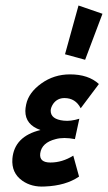

<svg xmlns="http://www.w3.org/2000/svg" viewBox="-20 -669 392 697"><path d="M265 -649 352 -619 289 -452 216 -472ZM339 -364 273 -276Q254 -313 214 -313Q188 -313 173 -292Q164 -278 164 -267Q164 -236 211 -231Q236 -228 268 -238L252 -164Q211 -172 182 -164Q131 -151 126 -112Q124 -95 133.5 -87Q143 -79 163 -79Q206 -79 246 -104L267 -28Q219 5 143 8Q95 11 61 -13Q21 -41 25 -93Q32 -174 127 -197Q72 -216 72 -266Q72 -276 75 -290Q84 -333 130 -366Q176 -399 234 -399Q301 -399 339 -364Z"/></svg>

Font: GFS Neohellenic Rg
Style: Bold Italic
Weight: 700
Italic angle: -12°
Designer: Designed by Takis Katsoulidis and George D. Matthiopoulos.
Foundry: Designed by Takis Katsoulidis and George D. Matthiopoulos.
Version: Version 1.0